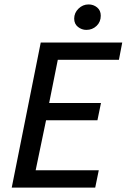

<svg xmlns="http://www.w3.org/2000/svg" viewBox="-20 -847 572 867"><path d="M33 0 164 -655H532L517 -577H241L202 -382H436L420 -304H188L141 -78H426L410 0ZM370 -712Q349 -712 332 -725.5Q315 -739 315 -763Q315 -789 334.5 -808Q354 -827 380 -827Q402 -827 418.5 -813.5Q435 -800 435 -776Q435 -748 416 -730Q397 -712 370 -712Z"/></svg>

Font: Source Sans 3 ExtraLight Medium
Style: Italic
Weight: 500
Italic angle: -11°
Version: Version 3.052;hotconv 1.1.0;makeotfexe 2.6.0